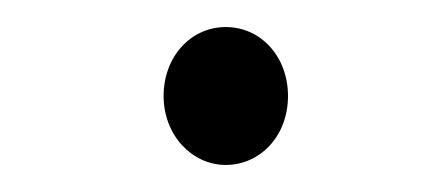

<svg xmlns="http://www.w3.org/2000/svg" viewBox="-20 -672 324 142"><path d="M101 -601C101 -572 122 -550 147 -550C172 -550 193 -571 193 -601C193 -630 173 -652 147 -652C121 -652 101 -630 101 -601Z"/></svg>

Font: Noto Sans Devanagari UI Light
Style: Regular
Weight: 300
Designer: Jelle Bosma - Monotype Design Team
Foundry: Monotype Imaging Inc.
Version: Version 2.004